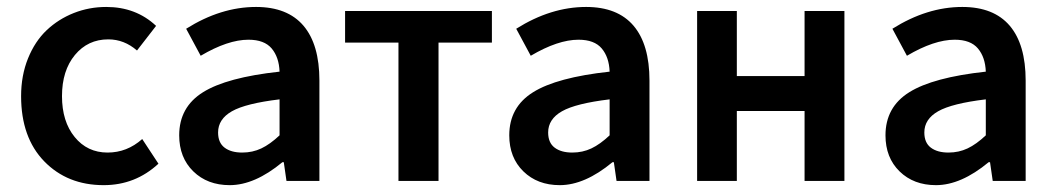

<svg xmlns="http://www.w3.org/2000/svg" viewBox="-20 -523 3049 555"><path d="M279.8 12.2Q174.8 12.2 107.9 -56.6Q41 -125.5 41 -245.1Q41 -304.7 61 -354.2Q81.1 -403.8 115 -435.8Q148.9 -467.8 193.4 -485.4Q237.8 -502.9 287.1 -502.9Q373 -502.9 431.2 -448.2L376 -377Q338.9 -409.2 293 -409.2Q233.9 -409.2 196.5 -364Q159.2 -318.8 159.2 -245.1Q159.2 -171.9 195.8 -127Q232.4 -82 291 -82Q347.2 -82 391.1 -121.1L438 -49.8Q371.1 12.2 279.8 12.2Z M644 12.2Q579.6 12.2 538.8 -27.6Q498 -67.4 498 -131.8Q498 -213.4 566.7 -256.3Q635.3 -299.3 788.1 -315.9Q786.6 -357.4 765.4 -382.8Q744.1 -408.2 698.2 -408.2Q638.7 -408.2 560.1 -361.8L518.1 -439.9Q618.2 -502.9 720.2 -502.9Q811 -502.9 857.2 -448.7Q903.3 -394.5 903.3 -290V0H808.1L800.3 -54.2H796.4Q716.3 12.2 644 12.2ZM680.2 -82Q710 -82 735.4 -94Q760.7 -106 788.1 -131.8V-235.8Q690.4 -224.1 650.4 -201.4Q610.4 -178.7 610.4 -140.1Q610.4 -110.4 629.2 -96.2Q647.9 -82 680.2 -82Z M1131.8 0V-399.9H977.5V-491.2H1401.9V-399.9H1247.6V0Z M1598.1 12.2Q1533.7 12.2 1492.9 -27.6Q1452.1 -67.4 1452.1 -131.8Q1452.1 -213.4 1520.8 -256.3Q1589.4 -299.3 1742.2 -315.9Q1740.7 -357.4 1719.5 -382.8Q1698.2 -408.2 1652.3 -408.2Q1592.8 -408.2 1514.2 -361.8L1472.2 -439.9Q1572.3 -502.9 1674.3 -502.9Q1765.1 -502.9 1811.3 -448.7Q1857.4 -394.5 1857.4 -290V0H1762.2L1754.4 -54.2H1750.5Q1670.4 12.2 1598.1 12.2ZM1634.3 -82Q1664.1 -82 1689.5 -94Q1714.8 -106 1742.2 -131.8V-235.8Q1644.5 -224.1 1604.5 -201.4Q1564.5 -178.7 1564.5 -140.1Q1564.5 -110.4 1583.3 -96.2Q1602.1 -82 1634.3 -82Z M1995.1 0V-491.2H2109.9V-303.2H2305.7V-491.2H2420.9V0H2305.7V-202.1H2109.9V0Z M2685.5 12.2Q2621.1 12.2 2580.3 -27.6Q2539.6 -67.4 2539.6 -131.8Q2539.6 -213.4 2608.2 -256.3Q2676.8 -299.3 2829.6 -315.9Q2828.1 -357.4 2806.9 -382.8Q2785.6 -408.2 2739.7 -408.2Q2680.2 -408.2 2601.6 -361.8L2559.6 -439.9Q2659.7 -502.9 2761.7 -502.9Q2852.5 -502.9 2898.7 -448.7Q2944.8 -394.5 2944.8 -290V0H2849.6L2841.8 -54.2H2837.9Q2757.8 12.2 2685.5 12.2ZM2721.7 -82Q2751.5 -82 2776.9 -94Q2802.2 -106 2829.6 -131.8V-235.8Q2731.9 -224.1 2691.9 -201.4Q2651.9 -178.7 2651.9 -140.1Q2651.9 -110.4 2670.7 -96.2Q2689.5 -82 2721.7 -82Z"/></svg>

Font: Source Sans 3 Semibold
Style: Regular
Weight: 600
Designer: Paul D. Hunt
Foundry: Adobe
Version: Version 3.052;hotconv 1.1.0;makeotfexe 2.6.0